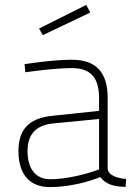

<svg xmlns="http://www.w3.org/2000/svg" viewBox="-20 -752 558 781"><path d="M418 -353C418 -456 373 -509 272 -509C192 -509 80 -491 80 -491L83 -458C83 -458 199 -475 272 -475C345 -475 383 -440 383 -353V-301L193 -281C94 -271 55 -222 55 -137C55 -40 104 9 182 9C295 9 388 -32 388 -32C410 -1 448 8 491 8L493 -24C459 -27 421 -37 418 -66ZM383 -268V-63C383 -63 282 -23 183 -23C127 -23 92 -64 92 -137C92 -199 119 -242 197 -250ZM139 -636 154 -609 347 -701 331 -732Z"/></svg>

Font: TitilliumText22L
Style: 1 wt
Weight: 100
Designer: Campivisivi
Foundry: Campivisivi
Version: 1.000